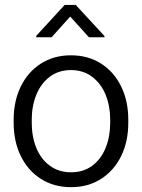

<svg xmlns="http://www.w3.org/2000/svg" viewBox="-20 -764 587 794"><path d="M347.7 -610 270.3 -695.5 193.5 -610H129.7V-615.5L247.2 -743.5H293.3L412 -615V-610ZM273.3 -535.3Q344.8 -535.3 398.4 -500.8Q452 -466.3 481.3 -405.9Q510.5 -345.5 510.5 -269.8V-255.8Q510.5 -179.3 481.3 -119.1Q452 -59 398.4 -24.5Q344.8 10 274 10Q202.5 10 148.8 -24.5Q95 -59 65.8 -119.1Q36.5 -179.3 36.5 -255.8V-269.8Q36.5 -345.5 65.8 -405.9Q95 -466.3 148.8 -500.8Q202.5 -535.3 273.3 -535.3ZM274 -51.5Q325.3 -51.5 361.7 -78.9Q398.2 -106.3 417 -152.9Q435.7 -199.5 435.7 -255.8V-269.8Q435.7 -325 417 -371.6Q398.2 -418.2 361.4 -446.2Q324.5 -474.2 273.3 -474.2Q222 -474.2 185.4 -446.2Q148.8 -418.2 130 -371.6Q111.3 -325 111.3 -269.8V-255.8Q111.3 -199.5 130 -152.9Q148.8 -106.3 185.8 -78.9Q222.8 -51.5 274 -51.5Z"/></svg>

Font: FreesentationVF
Style: Regular
Weight: 400
Designer: glyphs from Roboto by Christian Robertson / Hangul glyphs from Noto Sans CJK(Source Han Sans) by Jang Soo-young and Kang
Foundry: PT&
Version: Version 2.001;Glyphs 3.3.1 (3343)